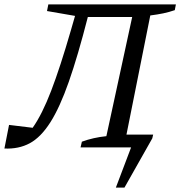

<svg xmlns="http://www.w3.org/2000/svg" viewBox="-42 -668 817 870"><path d="M750 -622Q724 -613 697.5 -607.5Q671 -602 639 -598L531 -58H652L648 -41L522 182H483L552 0H323L329 -26Q381 -45 440 -51L557 -591H356Q311 -415 270 -298Q229 -181 186 -113.5Q143 -46 93 -19Q43 8 -22 5L-1 -102L106 -89Q149 -150 190 -257Q231 -364 279 -530L298 -596L171 -618L177 -648H755Z"/></svg>

Font: Piazzolla
Style: Italic
Weight: 400
Italic angle: -11.3°
Designer: Juan Pablo del Peral
Foundry: Huerta Tipografica
Version: Version 1.330